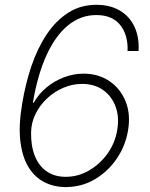

<svg xmlns="http://www.w3.org/2000/svg" viewBox="-20 -757 613 787"><path d="M249 9.8Q201.2 9.8 161.9 -10.3Q122.6 -30.3 96.9 -71.8Q71.3 -113.3 63.5 -178Q55.7 -242.7 70.8 -331.5Q84 -412.6 108.6 -485.6Q133.3 -558.6 170.9 -615.2Q208.5 -671.9 259.3 -704.6Q310.1 -737.3 375 -737.3Q431.6 -737.3 471.7 -713.4Q511.7 -689.5 531.5 -646.7Q551.3 -604 547.9 -547.9H502.9Q505.4 -613.3 472.9 -654.3Q440.4 -695.3 374.5 -695.3Q311 -695.3 259.5 -653.6Q208 -611.8 171.1 -531.7Q134.3 -451.7 114.7 -335.9H118.2Q138.2 -371.6 170.2 -398.2Q202.1 -424.8 241.7 -439.9Q281.2 -455.1 322.8 -455.1Q382.8 -455.1 428 -424.8Q473.1 -394.5 494.6 -342Q516.1 -289.6 504.9 -223.1Q494.6 -159.7 458.7 -106.9Q422.9 -54.2 368.9 -22.2Q314.9 9.8 249 9.8ZM249 -32.2Q299.8 -32.2 344.7 -58.1Q389.6 -84 420.7 -127.4Q451.7 -170.9 460.4 -223.6Q469.7 -276.9 453.9 -319.8Q438 -362.8 402.6 -387.9Q367.2 -413.1 316.4 -413.1Q276.9 -413.1 239.7 -397.2Q202.6 -381.3 173.1 -353.8Q143.6 -326.2 126 -290.8Q108.4 -255.4 107.4 -215.3Q106.4 -158.7 123 -117.4Q139.6 -76.2 171.9 -54.2Q204.1 -32.2 249 -32.2Z"/></svg>

Font: Inter 18pt ExtraLight
Style: Italic
Weight: 250
Italic angle: -9.3988°
Designer: Rasmus Andersson
Foundry: rsms
Version: Version 4.001;git-66647c0bb